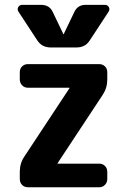

<svg xmlns="http://www.w3.org/2000/svg" viewBox="-20 -790 540 810"><path d="M398.4 -519.5Q413.1 -519.5 422.9 -509.8Q432.6 -500 432.6 -485.4V-455.1Q432.6 -418.9 413.1 -389.6L223.6 -102.5Q223.6 -101.6 223.1 -101.6Q222.7 -101.6 222.7 -100.6Q222.7 -99.6 223.6 -99.6H398.4Q413.1 -99.6 422.9 -89.8Q432.6 -80.1 432.6 -65.4V-35.2Q432.6 -20.5 422.9 -10.3Q413.1 0 398.4 0H97.7Q83 0 73.2 -9.8Q63.5 -19.5 63.5 -35.2V-65.4Q63.5 -101.6 83 -129.9L272.5 -417Q272.5 -418 272.9 -418Q273.4 -418 273.4 -418.9Q273.4 -419.9 272.5 -419.9H97.7Q83 -419.9 73.2 -430.2Q63.5 -440.4 63.5 -455.1V-485.4Q63.5 -500 73.2 -509.8Q83 -519.5 97.7 -519.5ZM422.9 -769.5Q433.6 -769.5 439 -760.3Q444.3 -751 438.5 -741.2L358.4 -619.1Q339.8 -589.8 302.7 -589.8H193.4Q157.2 -589.8 137.7 -619.1L57.6 -741.2Q51.8 -751 57.1 -760.3Q62.5 -769.5 73.2 -769.5H153.3Q189.5 -769.5 203.1 -738.3L247.1 -646.5Q247.1 -645.5 248 -645Q249 -644.5 249 -646.5L293 -738.3Q307.6 -770.5 342.8 -769.5Z"/></svg>

Font: Rounded-L Mgen+ 1mn bold
Style: Bold
Weight: 700
Designer: [Source Han Sans]
Ryoko NISHIZUKA  (kana & ideographs); Paul D. Hunt (Latin, Greek & Cyrillic); Wenlong ZHANG  (bopomofo
Version: Version 1.059.20150602